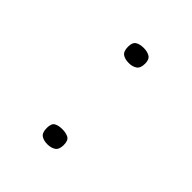

<svg xmlns="http://www.w3.org/2000/svg" viewBox="20 -900 414 414"><g transform="rotate(-45 226.5 -693.0)"><path d="M351 -667Q337 -667 332 -674.5Q327 -682 327 -693Q327 -705 332 -712Q337 -719 351 -719Q364 -719 368.5 -712Q373 -705 373 -693Q373 -682 368.5 -674.5Q364 -667 351 -667ZM103 -667Q89 -667 84 -674.5Q79 -682 79 -693Q79 -705 84 -712Q89 -719 103 -719Q117 -719 121 -712Q125 -705 125 -693Q125 -682 121 -674.5Q117 -667 103 -667Z"/></g></svg>

Font: Georama Expanded ExtraLight
Style: Regular
Weight: 250
Width: 7
Designer: Jean-Baptiste Levee
Foundry: Production Type
Version: Version 1.001